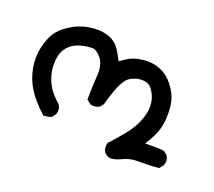

<svg xmlns="http://www.w3.org/2000/svg" viewBox="-78 -384 709 635"><g transform="rotate(30 277.0 -67.0)"><path d="M386.2 107.4Q379.9 106.9 374.3 104.5Q368.7 102.1 364.3 98.1L363.8 97.7Q354.5 86.9 355.5 68.8V67.4L356.4 66.4Q375 37.1 392.1 6.8Q397.5 -2.9 401.9 -12.9Q406.2 -22.9 409.7 -32.7Q413.1 -42.5 415 -52.7Q421.9 -82 417 -107.9Q412.6 -133.3 394 -154.3Q385.3 -164.6 374.8 -168.5Q364.3 -172.4 351.1 -169.9Q344.2 -168.9 338.1 -166.7Q332 -164.6 326.7 -161.4Q321.3 -158.2 316.2 -154.3Q311 -150.4 306.6 -145Q301.3 -138.7 296.4 -125Q291.5 -111.3 287.6 -89.6Q283.7 -67.9 281.2 -39.6V-38.1L280.8 -37.1L273.9 -24.4L272.9 -23.4L272 -22.9Q260.7 -13.7 244.6 -14.6H243.7L242.7 -15.1L229 -22L226.1 -23.4L225.6 -26.4Q218.8 -66.4 214.4 -108.4Q212.4 -127.9 206.1 -142.1Q199.7 -156.2 189.5 -165Q169.4 -182.1 154.8 -179.2Q138.7 -175.8 122.1 -168.9Q106 -162.1 93.3 -150.9Q81.1 -140.1 74.2 -123.3Q67.4 -106.4 69.8 -82Q72.3 -57.1 80.6 -38.1Q88.9 -18.6 103.5 -1Q118.2 17.1 150.4 37.1L151.4 37.6L151.9 38.1Q163.6 50.8 161.1 68.4V69.3L160.6 69.8L153.8 83.5L152.8 85L151.4 85.9Q140.6 92.3 127.9 94.7L125.5 95.2L124 93.8Q80.1 65.9 55.7 38.6Q30.8 10.7 17.8 -25.4Q4.9 -61.5 6.8 -95.2Q8.8 -128.4 17.1 -149.4Q20 -156.7 24.7 -164.6Q29.3 -172.4 35.9 -180.2Q42.5 -188 51.3 -196.3Q57.6 -202.1 64.7 -207.8Q71.8 -213.4 79.1 -217.8Q86.4 -222.2 94.5 -226.1Q102.5 -230 111.3 -232.9Q146 -245.1 175.3 -241.7Q206.1 -237.8 226.1 -216.3Q241.2 -199.7 252 -184.6Q264.2 -197.8 276.9 -208Q293 -221.2 321.3 -229.5Q349.1 -237.3 373.5 -233.4Q385.3 -231.4 395.3 -228Q405.3 -224.6 413.1 -219.7Q420.9 -215.3 429 -208.5Q437 -201.7 445.8 -192.4Q462.9 -173.8 470.7 -153.3Q478.5 -133.3 482.4 -106.4Q486.3 -79.1 482.9 -54.2Q479.5 -32.2 464.4 6.8Q479.5 3.9 492.7 1.5Q509.8 -2 527.8 -2.9H529.8L531.2 -2.4L543.9 4.4L544.4 4.9L544.9 5.9Q557.1 17.6 553.7 37.1L553.2 38.1V39.1L546.4 51.8L544.9 53.7L542.5 54.7Q511.2 63.5 477.5 68.8Q461.4 71.3 448.7 76.2Q436 81.1 426.3 88.4Q404.8 104 387.7 107.4H387.2Z"/></g></svg>

Font: NaikaiFont
Style: SemiBold
Weight: 600
Version: Version 1.89